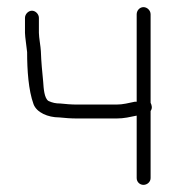

<svg xmlns="http://www.w3.org/2000/svg" viewBox="-20 -510 495 538"><path d="M363 -470V-225H358C340.5 -221.5 325.1 -217 306 -217H198C178.7 -217 164.9 -218.4 149 -220C135.7 -220 127 -222.1 116 -227C103.9 -234.3 102.2 -262.8 101 -281C98 -312.1 95.7 -333.9 94.5 -366.5C94.1 -378.4 89 -405.5 89 -418V-460C89 -470.3 79.6 -480 69.5 -480C59.4 -480 50 -470.3 50 -460V-418C50 -407.1 54.9 -376.6 56 -364C56 -313.2 59.7 -257.3 74 -218C82.8 -194.6 114.4 -181 146 -181C163 -179.3 177 -178 198 -178H306C328.3 -178 344 -182.2 363 -186V-11C363 -0.4 371.4 8 382 8C392.6 8 402 -0.4 402 -11V-199C407.4 -206.6 405.6 -214.7 402 -222V-470C402 -480.6 392.6 -490 382 -490C371.4 -490 363 -480.6 363 -470Z"/></svg>

Font: Just Breathe
Style: Regular
Weight: 400
Foundry: Cannot Into Space Fonts
Version: Version 0.72